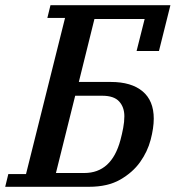

<svg xmlns="http://www.w3.org/2000/svg" viewBox="-46 -718 675 738"><path d="M-14 -49H54L204 -649H136L148 -698H609L565 -522H479L510 -645H317L257 -403H380Q459 -403 502 -367Q545 -331 545 -262Q545 -226 533 -180.5Q521 -135 492.5 -95Q464 -55 416 -27.5Q368 0 296 0H-26ZM278 -53Q383 -53 417 -180Q423 -202 427.5 -226Q432 -250 432 -271Q432 -306 412 -328Q392 -350 347 -350H243L169 -53Z"/></svg>

Font: IBM Plex Serif Medm
Style: Italic
Weight: 500
Italic angle: -14°
Designer: Mike Abbink, Paul van der Laan, Pieter van Rosmalen
Foundry: Bold Monday
Version: Version 3.001